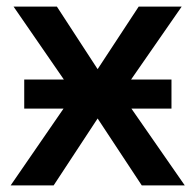

<svg xmlns="http://www.w3.org/2000/svg" viewBox="-20 -560 591 580"><path d="M53.2 -319.8H172.9L21 -540H151.9L274.9 -351.1L398.9 -540H528.8L376 -319.8H498V-231.9H377L538.1 0H408.2L274.9 -202.1L142.1 0H12.2L171.9 -231.9H53.2Z"/></svg>

Font: OpenSans-Semibold
Style: Regular
Weight: 600
Foundry: Ascender Corporation
Version: Version 1.10